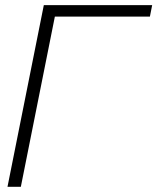

<svg xmlns="http://www.w3.org/2000/svg" viewBox="-20 -718 605 738"><path d="M8.8 0 148.4 -698.2H564.9L556.2 -654.3H190.9L60.1 0Z"/></svg>

Font: Sansation Light
Style: Light Italic
Weight: 300
Designer: Bernd Montag
Version: Version 1.301